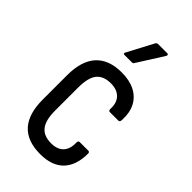

<svg xmlns="http://www.w3.org/2000/svg" viewBox="-218 -761 836 836"><g transform="rotate(45 200.0 -343.0)"><path d="M207 8Q127 8 87 -36Q47 -80 47 -168V-318Q47 -406 87.5 -450.5Q128 -495 207 -495Q255 -495 288.5 -478Q322 -461 339 -429Q356 -397 354 -352Q354 -336 345 -336H292Q284 -336 284 -348Q286 -386 265.5 -407Q245 -428 207 -428Q162 -428 140.5 -401.5Q119 -375 119 -314V-172Q119 -113 140.5 -86Q162 -59 207 -59Q245 -59 264.5 -79.5Q284 -100 283 -138Q283 -151 291 -151H345Q353 -151 353 -141Q353 -69 316 -30.5Q279 8 207 8ZM161 -557Q152 -557 156 -566L220 -687Q224 -694 231 -694H288Q293 -694 294 -691Q295 -688 293 -683L217 -563Q215 -557 205 -557Z"/></g></svg>

Font: Sofia Sans Condensed
Style: Regular
Weight: 400
Designer: Botio Nikoltchev, Ani Petrova
Foundry: lettersoup
Version: Version 4.100